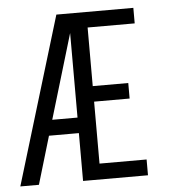

<svg xmlns="http://www.w3.org/2000/svg" viewBox="-79 -683 674 728"><g transform="rotate(-5 257.5 -318.5)"><path d="M455.1 0H208V-182.1H94.2L40 0H-30.8L162.1 -637.2H455.1V-578.1H275.9V-355H411.1V-295.9H275.9V-60.1H455.1ZM208 -241.2V-563L111.8 -241.2Z"/></g></svg>

Font: Anonymous Pro
Style: Regular
Weight: 400
Monospace: yes
Designer: Mark Simonson
Version: Version 1.002